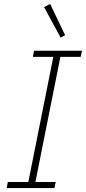

<svg xmlns="http://www.w3.org/2000/svg" viewBox="-20 -956 437 976"><path d="M257 0H14L20 -31H124L251 -667H147L153 -698H397L390 -667H287L160 -31H263ZM288 -765 204 -920 235 -936 311 -777Z"/></svg>

Font: IBM Plex Sans ExtraLight
Style: Italic
Weight: 250
Italic angle: -11.31°
Designer: Mike Abbink, Paul van der Laan, Pieter van Rosmalen
Foundry: Bold Monday
Version: Version 3.201